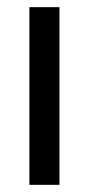

<svg xmlns="http://www.w3.org/2000/svg" viewBox="-20 -516 248 536"><path d="M62 0V-496H146V0Z"/></svg>

Font: DM Sans 28pt
Style: Regular
Weight: 400
Version: Version 4.004;gftools[0.9.30]